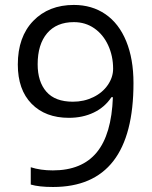

<svg xmlns="http://www.w3.org/2000/svg" viewBox="-20 -744 612 774"><path d="M518.1 -409.2Q518.1 9.8 193.8 9.8Q137.2 9.8 104 0V-69.8Q143.1 -57.1 192.9 -57.1Q310.1 -57.1 369.9 -129.6Q429.7 -202.1 435.1 -352.1H429.2Q402.3 -311.5 357.9 -290.3Q313.5 -269 257.8 -269Q163.1 -269 107.4 -325.7Q51.8 -382.3 51.8 -483.9Q51.8 -595.2 114 -659.7Q176.3 -724.1 277.8 -724.1Q350.6 -724.1 405 -686.8Q459.5 -649.4 488.8 -577.9Q518.1 -506.3 518.1 -409.2ZM277.8 -654.8Q208 -654.8 169.9 -609.9Q131.8 -564.9 131.8 -484.9Q131.8 -414.6 167 -374.3Q202.1 -334 273.9 -334Q318.4 -334 355.7 -352.1Q393.1 -370.1 414.6 -401.4Q436 -432.6 436 -466.8Q436 -518.1 416 -561.5Q396 -605 360.1 -629.9Q324.2 -654.8 277.8 -654.8Z"/></svg>

Font: f02034202
Style: Regular
Weight: 400
Foundry: Ascender Corporation
Version: Version 1.10